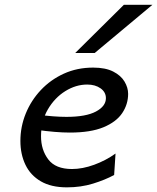

<svg xmlns="http://www.w3.org/2000/svg" viewBox="-20 -786 669 818"><path d="M472.2 -131.8 466.3 -40.5Q427.7 -19.5 376.2 -3.7Q324.7 12.2 265.1 12.2Q198.2 12.2 154.1 -13.4Q109.9 -39.1 88.4 -84Q66.9 -128.9 66.9 -185.5Q66.9 -246.1 89.6 -302Q112.3 -357.9 153.8 -402.1Q195.3 -446.3 252 -472.2Q308.6 -498 377 -498Q429.2 -498 462.2 -481.2Q495.1 -464.4 510.5 -438.5Q525.9 -412.6 525.9 -386.2Q525.9 -341.8 500.7 -304.2Q475.6 -266.6 420.9 -243.9Q366.2 -221.2 277.8 -221.2Q218.3 -221.2 136.2 -232.9V-297.9Q173.8 -293 205.6 -290.5Q237.3 -288.1 263.2 -288.1Q346.2 -288.1 388.7 -310.8Q431.2 -333.5 431.2 -367.7Q431.2 -393.6 408.4 -409.7Q385.7 -425.8 351.6 -425.8Q303.2 -425.8 258.1 -397.7Q212.9 -369.6 183.8 -319.8Q154.8 -270 154.8 -205.1Q154.8 -147.5 185.8 -106.7Q216.8 -65.9 286.6 -65.9Q331.5 -65.9 381.1 -84Q430.7 -102.1 472.2 -131.8ZM507.8 -765.6H629.4L383.3 -560.1H300.3Z"/></svg>

Font: Andika
Style: Italic
Weight: 400
Italic angle: -14°
Designer: Victor Gaultney, Annie Olsen, Julie Remington, Don Collingsworth, Eric Hays, Becca Hirsbrunner
Foundry: SIL International
Version: Version 6.101